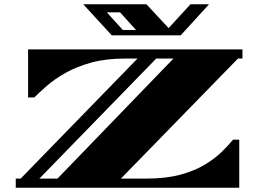

<svg xmlns="http://www.w3.org/2000/svg" viewBox="-20 -882 1213 902"><path d="M54 0V-43H77L626 -607H569Q478 -607 409 -588Q340 -569 288.5 -540Q237 -511 201 -479.5Q165 -448 141 -424H112V-650H1119V-607H1098L548 -43H666Q759 -43 826 -61Q893 -79 940.5 -107.5Q988 -136 1020.5 -167.5Q1053 -199 1075 -226H1104V0ZM165 -43H250L795 -607H714ZM505 -716 371 -862H668L772 -750L875 -862H962L829 -716ZM557 -741H619L544 -824H482Z"/></svg>

Font: Diplomata SC
Style: Regular
Weight: 400
Designer: Eduardo Rodriguez Tunni
Foundry: Eduardo Rodriguez Tunni
Version: Version 1.002; ttfautohint (v1.8.4.7-5d5b);gftools[0.9.23]